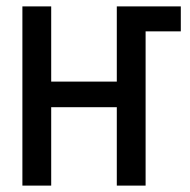

<svg xmlns="http://www.w3.org/2000/svg" viewBox="-20 -580 595 600"><path d="M50 0V-560H140V-325H345V-560H545V-482H435V0H345V-245H140V0Z"/></svg>

Font: Tektur SemiCondensed
Style: Regular
Weight: 400
Width: 4
Designer: Adam Jagosz
Foundry: Adam Jagosz
Version: Version 1.005;gftools[0.9.30]